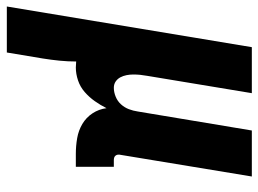

<svg xmlns="http://www.w3.org/2000/svg" viewBox="-156 -440 775 576"><g transform="rotate(90 232.0 -152.5)"><path d="M-36 215 86 -520H224L172 -206Q170 -195 169 -185Q168 -175 168 -164.5Q168 -154 170 -144Q172 -134 176.5 -125.5Q181 -117 189 -111.5Q197 -106 208 -106Q221 -106 234.5 -111.5Q248 -117 257.5 -127.5Q267 -138 272 -151Q277 -164 279 -178L336 -520H474L409 -126Q408 -122 408.5 -118Q409 -114 411.5 -111Q414 -108 417.5 -107Q421 -106 425 -106H445V8H406Q382 8 359 4Q336 0 316.5 -11.5Q297 -23 284.5 -42Q272 -61 269 -84Q260 -66 248 -49Q236 -32 220.5 -18.5Q205 -5 185.5 1.5Q166 8 147 8Q142 8 138 7.5Q134 7 129 7Q129 32 126.5 57Q124 82 120 107L102 215Z"/></g></svg>

Font: Iosevka Term Curly Heavy
Style: Italic
Weight: 900
Italic angle: -9°
Designer: Belleve Invis
Foundry: Belleve Invis
Version: Version 32.3.0